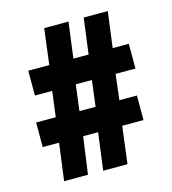

<svg xmlns="http://www.w3.org/2000/svg" viewBox="-97 -713 711 793"><g transform="rotate(-15 258.0 -316.0)"><path d="M101 -159H31V-264H115L129 -373H55V-479H145L164 -632H268L248 -479H313L333 -632H436L416 -479H485V-373H400L387 -264H462V-159H371L351 0H247L268 -159H204L182 0H80ZM285 -263 299 -374H230L216 -263Z"/></g></svg>

Font: Noto Sans Gurmukhi ExtraCondensed ExtraBold
Style: Regular
Weight: 800
Width: 2
Designer: Jelle Bosma - Monotype Design Team
Foundry: Monotype Imaging Inc.
Version: Version 2.004; ttfautohint (v1.8.4.7-5d5b)